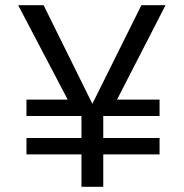

<svg xmlns="http://www.w3.org/2000/svg" viewBox="-20 -720 709 740"><path d="M525 -700H618L431 -336H595V-273H378V-188H595V-125H378V0H294V-125H82V-188H294V-273H82V-336H241L50 -700H148L336 -320Z"/></svg>

Font: Fivo Sans Modern
Style: Regular
Weight: 400
Designer: Alexander Slobzheninov
Foundry: Alexander Slobzheninov
Version: 1.0